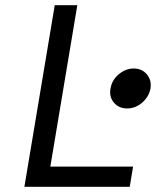

<svg xmlns="http://www.w3.org/2000/svg" viewBox="-20 -720 640 740"><path d="M74 0 191 -700H278L174 -78H493L480 0ZM406 -379Q411 -411 437.5 -433.5Q464 -456 495 -456Q527 -456 546 -433.5Q565 -411 560 -379Q554 -347 528 -324.5Q502 -302 470 -302Q438 -302 419 -324.5Q400 -347 406 -379Z"/></svg>

Font: CommitMono
Style: Italic
Weight: 400
Monospace: yes
Designer: Eigil Nikolajsen
Foundry: Eigil Nikolajsen
Version: Version 1.143